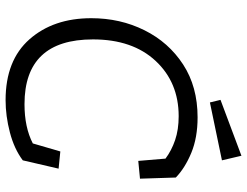

<svg xmlns="http://www.w3.org/2000/svg" viewBox="-116 -736 863 670"><g transform="rotate(90 315.0 -401.5)"><path d="M540 -745 338 -703 329 -740 524 -813ZM540 -50Q500 -20 442.5 -5Q385 10 330 10Q191 10 117.5 -73.5Q44 -157 44 -289Q44 -390 86 -474.5Q128 -559 205.5 -609.5Q283 -660 390 -660Q461 -660 514 -638Q567 -616 600 -584L604 -459L542 -453L534 -548Q506 -569 469.5 -581.5Q433 -594 386 -594Q268 -594 193 -513.5Q118 -433 118 -295Q118 -56 344 -56Q425 -56 481 -85L509 -181L569 -175Z"/></g></svg>

Font: Zilla Slab Regular
Style: Italic
Weight: 400
Italic angle: -6°
Designer: Typotheque.com
Foundry: Typotheque type foundry
Version: Version 1.1; 2017; ttfautohint (v1.6)